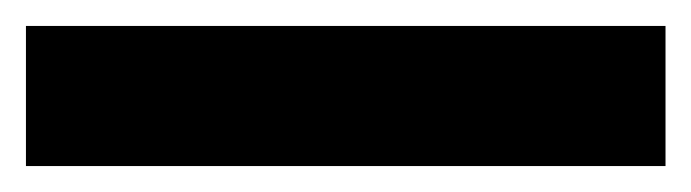

<svg xmlns="http://www.w3.org/2000/svg" viewBox="-23 -888 533 148"><path d="M490 -760H-3V-868H490Z"/></svg>

Font: Noto Sans Gujarati UI Condensed ExtraBold
Style: Regular
Weight: 800
Width: 3
Designer: Jelle Bosma - Monotype Design Team, Universal Thirst
Foundry: Monotype Imaging Inc.
Version: Version 2.106; ttfautohint (v1.8.4.7-5d5b)